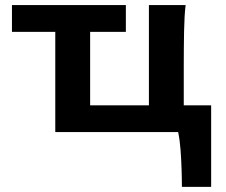

<svg xmlns="http://www.w3.org/2000/svg" viewBox="-20 -518 887 753"><path d="M564 -498H708Q703.1 -459.5 701.9 -394.8Q700.7 -330.1 700.7 -258.8V-105H808.1V214.8H693.4Q693.4 183.6 692.1 145.3Q690.9 106.9 688 68.6Q685.1 30.3 678.7 0H196.8V-393.1H26.9V-498H473.6V-393.1H333.5V-105H564Z"/></svg>

Font: Andika
Style: Bold
Weight: 700
Designer: Victor Gaultney, Annie Olsen, Julie Remington, Don Collingsworth, Eric Hays, Becca Hirsbrunner
Foundry: SIL International
Version: Version 6.101